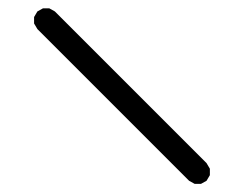

<svg xmlns="http://www.w3.org/2000/svg" viewBox="-20 -553 580 462"><path d="M70 -525.5 83.5 -533H98.5L112 -525.5L477 -160.5L485 -147V-131.5L477 -118L463.5 -110.5H448.5L435 -118L70 -483L62 -496.5V-512Z"/></svg>

Font: 3270 Nerd Font Mono
Style: Regular
Weight: 400
Monospace: yes
Version: Version 3.0.1;Nerd Fonts 3.0.0